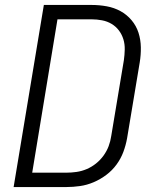

<svg xmlns="http://www.w3.org/2000/svg" viewBox="-20 -755 640 775"><path d="M35 0 157 -735H350Q381 -735 411 -729.5Q441 -724 466.5 -710Q492 -696 511 -673.5Q530 -651 539 -623Q548 -595 548.5 -564Q549 -533 544 -503L493 -197Q488 -169 478 -142Q468 -115 450.5 -91Q433 -67 409 -49Q385 -31 358 -19.5Q331 -8 303 -4Q275 0 248 0ZM110 -58H248Q268 -58 289 -61Q310 -64 330 -72.5Q350 -81 367.5 -95Q385 -109 398 -127Q411 -145 418.5 -165Q426 -185 429 -206L480 -512Q483 -533 483.5 -555Q484 -577 478 -596.5Q472 -616 460 -632Q448 -648 430.5 -658.5Q413 -669 392 -673Q371 -677 350 -677H212Z"/></svg>

Font: Iosevka Curly LtExObl
Style: Regular
Weight: 300
Width: 7
Italic angle: -9°
Monospace: yes
Designer: Belleve Invis
Foundry: Belleve Invis
Version: Version 11.1.0; ttfautohint (v1.8.3)